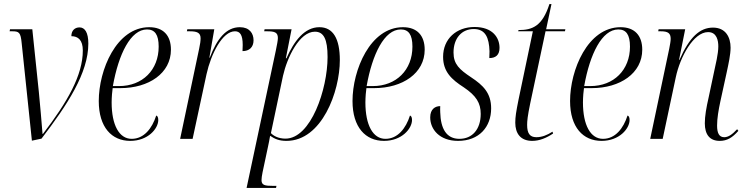

<svg xmlns="http://www.w3.org/2000/svg" viewBox="-20 -679 3653 939"><path d="M86 -468 136 9 183 -1C310 -167 412 -322 412 -466C412 -520 395 -545 369 -545C347 -545 329 -531 329 -502C362 -502 385 -483 385 -432C385 -312 311 -182 190 -24H188C184 -81 176 -163 170 -229L138 -536H29L27 -526H39C73 -526 81 -521 86 -468Z M617 10C704 10 754 -50 754 -92C754 -106 750 -112 744 -114C724 -51 684 0 624 0C563 0 526 -67 526 -178C526 -202 529 -238 531 -248H569C708 -248 816 -321 816 -436C816 -506 778 -546 710 -546C549 -546 463 -336 463 -185C463 -56 527 10 617 10ZM562 -258H532C560 -415 619 -535 699 -535C737 -535 756 -510 756 -451C756 -337 677 -258 562 -258Z M954 -441 861 0H922L990 -316C1012 -416 1068 -526 1129 -526C1153 -526 1167 -510 1167 -459C1167 -450 1166 -441 1166 -429C1199 -429 1220 -448 1220 -482C1220 -516 1200 -546 1153 -546C1086 -546 1041 -489 1006 -397H1004L1028 -536H896L894 -526H907C942 -526 961 -520 961 -492C961 -480 959 -463 954 -441Z M1329 -432 1186 240H1330L1332 230H1315C1276 230 1259 227 1259 202C1259 193 1261 179 1264 164L1291 37C1295 20 1297 7 1301 -15C1324 1 1346 10 1381 10C1554 10 1642 -231 1642 -385C1642 -490 1609 -546 1542 -546C1469 -546 1418 -478 1381 -394H1378L1406 -536H1274L1272 -526H1285C1323 -526 1339 -521 1339 -493C1339 -482 1335 -461 1329 -432ZM1376 -1C1340 -1 1316 -16 1305 -28L1364 -308C1384 -397 1444 -524 1520 -524C1563 -524 1582 -488 1582 -400C1582 -244 1501 -1 1376 -1Z M1858 10C1945 10 1995 -50 1995 -92C1995 -106 1991 -112 1985 -114C1965 -51 1925 0 1865 0C1804 0 1767 -67 1767 -178C1767 -202 1770 -238 1772 -248H1810C1949 -248 2057 -321 2057 -436C2057 -506 2019 -546 1951 -546C1790 -546 1704 -336 1704 -185C1704 -56 1768 10 1858 10ZM1803 -258H1773C1801 -415 1860 -535 1940 -535C1978 -535 1997 -510 1997 -451C1997 -337 1918 -258 1803 -258Z M2220 10C2323 10 2382 -58 2382 -149C2382 -224 2343 -262 2284 -301C2227 -339 2198 -365 2198 -422C2198 -492 2238 -537 2297 -537C2354 -537 2372 -495 2374 -428C2374 -417 2373 -407 2373 -395C2404 -395 2423 -410 2423 -445C2423 -495 2389 -547 2301 -547C2212 -547 2147 -489 2147 -401C2147 -328 2189 -290 2248 -252C2309 -211 2331 -175 2331 -122C2331 -47 2290 0 2227 0C2163 0 2135 -50 2133 -130C2132 -140 2133 -150 2133 -160C2109 -160 2084 -146 2084 -105C2084 -46 2130 10 2220 10Z M2583 10C2618 10 2652 -4 2685 -26L2682 -35C2656 -18 2630 -8 2603 -8C2571 -8 2558 -27 2558 -68C2558 -87 2560 -110 2573 -173L2648 -526H2743L2745 -536H2651L2677 -659H2667C2632 -550 2583 -532 2516 -532L2514 -526H2586L2516 -192C2504 -132 2500 -107 2500 -79C2500 -26 2526 10 2583 10Z M2922 10C3009 10 3059 -50 3059 -92C3059 -106 3055 -112 3049 -114C3029 -51 2989 0 2929 0C2868 0 2831 -67 2831 -178C2831 -202 2834 -238 2836 -248H2874C3013 -248 3121 -321 3121 -436C3121 -506 3083 -546 3015 -546C2854 -546 2768 -336 2768 -185C2768 -56 2832 10 2922 10ZM2867 -258H2837C2865 -415 2924 -535 3004 -535C3042 -535 3061 -510 3061 -451C3061 -337 2982 -258 2867 -258Z M3500 10C3536 10 3562 -6 3591 -39L3585 -47C3560 -20 3541 -8 3522 -8C3497 -8 3487 -28 3487 -65C3487 -100 3494 -141 3503 -183L3534 -325C3543 -367 3553 -412 3553 -446C3553 -497 3529 -544 3467 -544C3403 -544 3352 -498 3303 -386H3301L3331 -536H3201L3199 -526H3211C3248 -526 3260 -516 3260 -489C3260 -478 3257 -461 3253 -441L3160 0H3221L3285 -301C3306 -401 3372 -522 3443 -522C3486 -522 3493 -480 3493 -452C3493 -415 3479 -360 3474 -336L3446 -204C3434 -152 3427 -110 3427 -76C3427 -21 3451 10 3500 10Z"/></svg>

Font: Noto Serif Display Condensed Light
Style: Italic
Weight: 300
Width: 3
Italic angle: -12°
Designer: Monotype Design Team
Foundry: Monotype Imaging Inc.
Version: Version 2.009